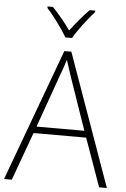

<svg xmlns="http://www.w3.org/2000/svg" viewBox="-62 -992 681 1036"><g transform="rotate(5 278.5 -474.0)"><path d="M515 0 422 -261H137L42 0H0L264 -716H302L557 0ZM409 -297 312 -578Q307 -594 298.5 -619Q290 -644 282 -670Q274 -646 266 -622Q258 -598 250 -578L150 -297ZM411 -948V-940Q393 -920 371.5 -893Q350 -866 330.5 -838.5Q311 -811 299 -790H263Q251 -811 232 -838.5Q213 -866 192 -893Q171 -920 153 -940V-948H182Q207 -922 233.5 -890Q260 -858 280 -829Q302 -858 328.5 -890Q355 -922 381 -948Z"/></g></svg>

Font: Noto Sans Disp ExtLt
Style: Regular
Weight: 200
Designer: Monotype Design Team
Foundry: Monotype Imaging Inc.
Version: Version 2.000;GOOG;noto-source:20170915:90ef993387c0